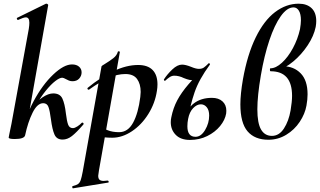

<svg xmlns="http://www.w3.org/2000/svg" viewBox="-20 -745 1733 1040"><path d="M27 0 31 -21Q41 -68 42 -74L136 -589Q139 -609 139 -622Q139 -651 120 -651Q108 -651 78 -637H77Q73 -637 71.5 -642.5Q70 -648 74 -649L229 -725H231Q235 -725 238.5 -722Q242 -719 241 -717L116 -12Q111 8 60 8Q27 8 27 0ZM256 -98Q250 -145 242.5 -165.5Q235 -186 214 -186Q182 -186 156.5 -134.5Q131 -83 116 -12L98 -14Q115 -109 162.5 -197.5Q210 -286 268 -341Q326 -396 370 -396Q394 -396 408 -384Q422 -372 422 -353Q422 -334 409 -319.5Q396 -305 373 -305Q362 -305 353.5 -308.5Q345 -312 338 -316Q324 -324 317 -324Q303 -324 279.5 -306Q256 -288 227.5 -253Q199 -218 173 -170L153 -156Q178 -196 210 -217.5Q242 -239 268 -239Q305 -239 318 -211Q331 -183 337 -130Q342 -89 349 -70Q356 -51 375 -51Q385 -51 399.5 -60.5Q414 -70 423 -80Q424 -81 426 -81Q430 -81 432 -77.5Q434 -74 432 -71Q394 -27 369.5 -8Q345 11 319 11Q287 11 275 -16.5Q263 -44 256 -98Z M374 263Q394 258 403 251.5Q412 245 417 231Q422 217 428 185L530 -386Q530 -388 547 -398Q575 -415 594 -430Q613 -445 618 -464Q619 -468 624.5 -467Q630 -466 629 -462L516 178Q512 202 512 207Q512 222 519 228.5Q526 235 542 235Q547 235 563 233Q567 233 568.5 238Q570 243 566 244L376 275Q373 276 371.5 270Q370 264 374 263ZM500 -8 510 -70Q535 -51 562 -40Q589 -29 625 -29Q673 -29 701 -80.5Q729 -132 740 -220Q742 -238 742 -247Q742 -290 722.5 -317Q703 -344 659 -344Q616 -344 569.5 -323.5Q523 -303 463 -260Q462 -259 460 -259Q456 -259 454 -263Q452 -267 456 -270Q524 -326 594.5 -359.5Q665 -393 728 -393Q780 -393 806.5 -366Q833 -339 833 -288Q833 -271 830 -253Q820 -186 783.5 -127.5Q747 -69 694.5 -34Q642 1 588 1Q543 1 500 -8Z M905 -83Q905 -97 908 -110Q918 -160 940 -201.5Q962 -243 1001 -288.5Q1040 -334 1110 -402L1117 -395Q1058 -315 1034 -245Q1010 -175 999 -101Q995 -81 995 -61Q995 -4 1039 -4Q1069 -4 1091 -41Q1113 -78 1113 -119Q1113 -148 1100 -164Q1087 -180 1068 -180Q1046 -180 1026 -159Q1006 -138 999 -101L983 -102Q991 -155 1030 -185Q1069 -215 1128 -215Q1164 -215 1185 -196Q1206 -177 1206 -145Q1206 -135 1205 -130Q1199 -95 1172 -62Q1145 -29 1102.5 -8Q1060 13 1009 13Q959 13 932 -14.5Q905 -42 905 -83ZM873 -307Q871 -307 869 -310Q867 -313 868 -315Q886 -343 913.5 -369Q941 -395 966 -395Q985 -395 1015 -383Q1041 -372 1057 -372Q1074 -372 1084 -379Q1094 -386 1110 -402Q1110 -403 1112 -403Q1114 -403 1116 -400Q1118 -397 1117 -395Q1088 -352 1064.5 -331.5Q1041 -311 1021 -311Q1006 -311 992.5 -316Q979 -321 976 -322Q950 -335 924 -335Q911 -335 899.5 -327.5Q888 -320 875 -308Q875 -307 873 -307Z M1646 -234Q1646 -206 1640 -173Q1632 -128 1603.5 -85Q1575 -42 1530.5 -15Q1486 12 1434 12Q1360 12 1321 -33.5Q1282 -79 1282 -180Q1282 -235 1296 -316Q1320 -450 1365 -542Q1410 -634 1470 -679.5Q1530 -725 1598 -725Q1642 -725 1667.5 -701Q1693 -677 1693 -631Q1693 -616 1690 -599Q1680 -550 1646.5 -499.5Q1613 -449 1568.5 -412Q1524 -375 1482 -364L1514 -386Q1571 -386 1608.5 -348Q1646 -310 1646 -234ZM1554 -147Q1562 -195 1562 -226Q1562 -359 1446 -359Q1442 -359 1442 -367Q1442 -375 1445 -375Q1474 -375 1507 -405Q1540 -435 1566.5 -484Q1593 -533 1605 -587Q1610 -617 1610 -635Q1610 -669 1599 -687Q1588 -705 1570 -705Q1535 -705 1501 -657.5Q1467 -610 1439 -526.5Q1411 -443 1393 -337Q1374 -226 1374 -153Q1374 -78 1394 -43.5Q1414 -9 1453 -9Q1492 -9 1518 -49Q1544 -89 1554 -147Z"/></svg>

Font: Cormorant Infant
Style: Bold Italic
Weight: 700
Italic angle: -10°
Designer: Christian Thalmann (Catharsis Fonts)
Foundry: Catharsis Fonts
Version: Version 4.000